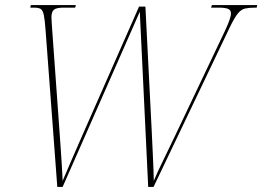

<svg xmlns="http://www.w3.org/2000/svg" viewBox="-20 -734 1030 754"><path d="M159 -615Q156 -657 152 -675.5Q148 -694 139.5 -699Q131 -704 114 -704H99L101 -714H278L275 -704H229Q201 -704 191.5 -695.5Q182 -687 182 -666Q182 -657 183 -645.5Q184 -634 185 -616L214 -214Q216 -185 218.5 -150Q221 -115 223 -81.5Q225 -48 226 -24Q241 -60 261 -105.5Q281 -151 304 -204L526 -708H551L576 -216Q578 -172 580.5 -120Q583 -68 584 -24Q599 -60 622 -106.5Q645 -153 669 -204L863 -612Q887 -663 887 -681Q887 -695 875 -699.5Q863 -704 839 -704H809L812 -714H990L988 -704H981Q958 -704 942.5 -700.5Q927 -697 914 -681Q901 -665 882 -626L583 0H562L529 -688L226 0H205Z"/></svg>

Font: Noto Serif Display SemiCondensed Thin
Style: Italic
Weight: 100
Width: 4
Italic angle: -12°
Designer: Monotype Design Team
Foundry: Monotype Imaging Inc.
Version: Version 2.009